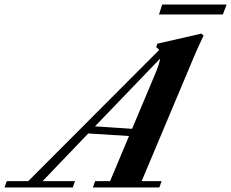

<svg xmlns="http://www.w3.org/2000/svg" viewBox="-90 -824 1017 844"><path d="M608.9 -760.3 623 -804.2H906.2L889.6 -760.3ZM-70.3 0 -60.1 -27.8H34.2L609.4 -604Q605.5 -610.8 596.7 -616.7L601.1 -631.8L795.4 -676.3L804.7 -667.5Q776.4 -607.4 763.2 -575.7L532.7 -27.8H620.6L610.4 0H318.4L328.1 -27.8H394L477.1 -226.1L297.9 -237.3L97.2 -27.8H239.7L230 0ZM592.3 -499.5Q609.4 -539.1 614.3 -566.9L327.6 -268.6L490.7 -257.8Z"/></svg>

Font: Elstob 14pt
Style: Bold Italic
Weight: 700
Italic angle: -20°
Designer: Peter S. Baker
Version: Version 1.015